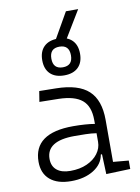

<svg xmlns="http://www.w3.org/2000/svg" viewBox="-101 -1007 788 1084"><g transform="rotate(-10 293.0 -465.0)"><path d="M218.3 9.8Q140.1 9.8 97.4 -26.6Q54.7 -63 54.7 -129.4Q54.7 -293.9 281.7 -293.9Q316.9 -293.9 348.4 -291.7Q379.9 -289.6 405.3 -285.2V-307.1Q405.3 -386.2 362.5 -422.1Q319.8 -458 228 -460L118.2 -461.9L127.9 -522.5L224.6 -521Q351.6 -519 410.2 -464.8Q468.8 -410.6 468.8 -297.4V-56.2L557.6 -48.3V0L419.4 4.9L415 -109.4H408.2Q399.4 -55.2 347.2 -22.7Q294.9 9.8 218.3 9.8ZM223.6 -47.9Q277.8 -47.9 318.6 -66.2Q359.4 -84.5 382.3 -115.2Q405.3 -146 405.3 -182.6V-231.9Q376.5 -236.3 343.5 -237.1Q310.5 -237.8 279.8 -237.8Q118.7 -237.8 118.7 -134.8Q118.7 -93.3 146 -70.6Q173.3 -47.9 223.6 -47.9ZM283.2 -585Q231.4 -585 203.1 -612.5Q174.8 -640.1 174.8 -690.4Q174.8 -740.7 203.1 -768.3Q231.4 -795.9 283.2 -795.9Q335 -795.9 363.3 -768.3Q391.6 -740.7 391.6 -690.4Q391.6 -640.1 363.3 -612.5Q335 -585 283.2 -585ZM283.2 -631.3Q339.4 -631.3 339.4 -690.4Q339.4 -749.5 283.2 -749.5Q227.1 -749.5 227.1 -690.4Q227.1 -631.3 283.2 -631.3ZM248.5 -754.4 354.5 -939.9H424.8L312.5 -754.4Z"/></g></svg>

Font: Caskaydia Cove Light
Style: Regular
Weight: 300
Monospace: yes
Designer: Aaron Bell
Foundry: Saja Typeworks
Version: Version 4.300; ttfautohint (v1.8.3)